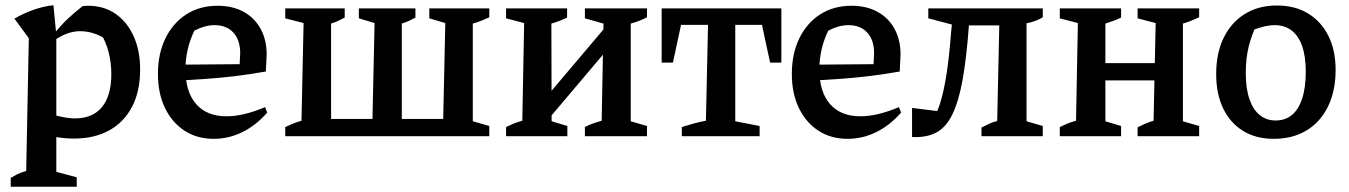

<svg xmlns="http://www.w3.org/2000/svg" viewBox="-20 -520 5150 733"><path d="M262 9Q227 9 186.5 2Q146 -5 102 -19L122 -102Q169 -85 204 -76.5Q239 -68 266 -68Q334 -68 369.5 -111.5Q405 -155 405 -237Q405 -281 394.5 -321.5Q384 -362 362 -397L414 -349Q352 -401 286 -401Q237 -401 186 -365L185 -389Q211 -422 238.5 -448Q266 -474 296 -497Q302 -497 306.5 -497.5Q311 -498 316 -498Q377 -498 421.5 -467Q466 -436 490.5 -381Q515 -326 515 -255Q515 -171 484 -112Q453 -53 396.5 -22Q340 9 262 9ZM21 193V159Q33 152 46.5 145Q60 138 80 133L90 -374L35 -449Q72 -470 109 -483Q146 -496 184 -500L195 -386V136L273 157V193Z M796 10Q732 10 684.5 -21Q637 -52 610 -107.5Q583 -163 583 -238Q583 -315 611.5 -373.5Q640 -432 691 -465Q742 -498 811 -498Q868 -498 910 -475Q952 -452 975 -410Q998 -368 998 -312L995 -247Q933 -236 878.5 -229.5Q824 -223 769 -219Q714 -215 650 -212L651 -273L895 -275L897 -317Q897 -367 871 -395.5Q845 -424 799 -424Q780 -424 760.5 -418.5Q741 -413 722 -403Q705 -368 696.5 -330.5Q688 -293 688 -256Q688 -169 729 -122.5Q770 -76 845 -76Q909 -76 992 -111L1000 -90Q957 -41 905 -15.5Q853 10 796 10Z M1069 0V-35Q1084 -42 1098.5 -48Q1113 -54 1131 -59L1139 -432L1069 -450V-488H1296V-453Q1283 -446 1271.5 -440.5Q1260 -435 1244 -430V-66H1402L1410 -432L1350 -450V-488H1566V-453Q1553 -446 1541.5 -440.5Q1530 -435 1514 -430V-66H1672L1680 -432L1619 -450V-488H1848V-454Q1833 -447 1818 -441Q1803 -435 1785 -430V-57L1848 -39V0Z M2038 -23 2032 -110 2335 -468V-374ZM1912 0V-35Q1926 -42 1940.5 -48Q1955 -54 1974 -59L1981 -432L1912 -450V-488H2145V-453Q2131 -446 2116.5 -440.5Q2102 -435 2085 -430L2086 -57L2146 -39V0ZM2213 0V-35Q2228 -43 2245 -49Q2262 -55 2277 -59L2284 -430L2213 -450V-488H2450V-454Q2424 -440 2388 -430V-57L2450 -39V0Z M2963 -488V-281H2920L2889 -425H2787V-57L2880 -39V0H2583V-35Q2605 -42 2628.5 -48.5Q2652 -55 2675 -59L2683 -425H2580L2549 -281H2506V-488Z M3216 10Q3152 10 3104.5 -21Q3057 -52 3030 -107.5Q3003 -163 3003 -238Q3003 -315 3031.5 -373.5Q3060 -432 3111 -465Q3162 -498 3231 -498Q3288 -498 3330 -475Q3372 -452 3395 -410Q3418 -368 3418 -312L3415 -247Q3353 -236 3298.5 -229.5Q3244 -223 3189 -219Q3134 -215 3070 -212L3071 -273L3315 -275L3317 -317Q3317 -367 3291 -395.5Q3265 -424 3219 -424Q3200 -424 3180.5 -418.5Q3161 -413 3142 -403Q3125 -368 3116.5 -330.5Q3108 -293 3108 -256Q3108 -169 3149 -122.5Q3190 -76 3265 -76Q3329 -76 3412 -111L3420 -90Q3377 -41 3325 -15.5Q3273 10 3216 10Z M3462 3V-108L3581 -93L3534 -53Q3554 -79 3568.5 -124Q3583 -169 3593.5 -236.5Q3604 -304 3611 -396L3619 -479L3661 -414L3524 -450V-488H3961V-454Q3950 -447 3934.5 -441Q3919 -435 3899 -431V-57L3961 -39V0H3727V-33Q3744 -42 3757.5 -48Q3771 -54 3787 -58L3795 -423H3679Q3670 -299 3655 -216Q3640 -133 3616 -83.5Q3592 -34 3554.5 -14Q3517 6 3462 3Z M4323 0V-34Q4337 -41 4353 -48Q4369 -55 4384 -59L4392 -432L4323 -450V-488H4558V-454Q4543 -447 4528 -441Q4513 -435 4496 -430V-57L4558 -39V0ZM4026 0V-35Q4040 -42 4054.5 -48Q4069 -54 4088 -59L4095 -432L4026 -450V-488H4260V-453Q4246 -446 4231 -440.5Q4216 -435 4200 -430V-57L4260 -39V0ZM4151 -213V-279H4444V-213Z M4843 10Q4775 10 4726 -20Q4677 -50 4650 -105.5Q4623 -161 4623 -237Q4623 -317 4651.5 -375.5Q4680 -434 4732 -466.5Q4784 -499 4855 -499Q4924 -499 4974 -468.5Q5024 -438 5051.5 -383Q5079 -328 5079 -253Q5079 -173 5050 -113.5Q5021 -54 4968 -22Q4915 10 4843 10ZM4850 -60Q4886 -60 4911.5 -80.5Q4937 -101 4951 -143Q4965 -185 4965 -246Q4965 -305 4951 -344.5Q4937 -384 4910.5 -404Q4884 -424 4846 -424Q4821 -424 4790 -414.5Q4759 -405 4715 -386L4780 -431Q4758 -387 4747 -341.5Q4736 -296 4736 -242Q4736 -182 4750 -141.5Q4764 -101 4789.5 -80.5Q4815 -60 4850 -60Z"/></svg>

Font: Piazzolla 24pt SemiBold
Style: Regular
Weight: 600
Designer: Juan Pablo del Peral
Foundry: Huerta Tipografica
Version: Version 2.005